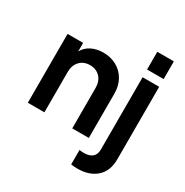

<svg xmlns="http://www.w3.org/2000/svg" viewBox="-212 -919 1269 1314"><g transform="rotate(30 422.5 -262.0)"><path d="M61 0H192V-319Q192 -372 222.5 -404Q253 -436 302 -436Q351 -436 381.5 -404.5Q412 -373 412 -319V0H543V-350Q543 -411 517 -457.5Q491 -504 444.5 -530Q398 -556 338 -556Q287 -556 246.5 -536Q206 -516 184 -477V-544H61ZM654 -605H785V-745H654ZM579 221Q674 221 729.5 171Q785 121 785 28V-544H654V28Q654 67 630.5 86.5Q607 106 565 106Q546 106 529 103V217Q538 219 552 220Q566 221 579 221Z"/></g></svg>

Font: Plus Jakarta Sans
Style: Bold
Weight: 700
Designer: Gumpita Rahayu
Foundry: Tokotype
Version: Version 2.004; ttfautohint (v1.8.3)